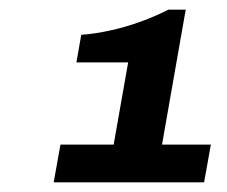

<svg xmlns="http://www.w3.org/2000/svg" viewBox="-20 -817 469 397"><path d="M91 -440 105 -518H215L245 -688H138L148 -745Q176 -747 208 -754Q240 -761 271.5 -772.5Q303 -784 328 -797H364L315 -518H416L402 -440Z"/></svg>

Font: Archivo SemiExpanded ExtraBold
Style: Italic
Weight: 800
Width: 6
Italic angle: -10°
Designer: Hector Gatti
Foundry: Omnibus-Type
Version: Version 2.001